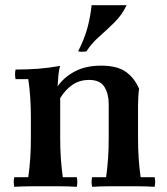

<svg xmlns="http://www.w3.org/2000/svg" viewBox="-20 -718 643 740"><path d="M35 2Q31 -17 35 -35H89Q94 -71 96.5 -107.5Q99 -144 99 -185V-265Q99 -346 89 -413H40Q36 -432 40 -450Q86 -450 126.5 -453Q167 -456 212 -464Q207 -449 205 -426.5Q203 -404 202 -385L212 -340V-185Q212 -144 214.5 -107.5Q217 -71 222 -35H276Q280 -17 276 2Q244 0 214 0Q184 0 156 0Q128 0 98 0Q68 0 35 2ZM335 2Q331 -17 335 -35H389Q394 -71 396.5 -107.5Q399 -144 399 -185V-317Q399 -356 382.5 -383Q366 -410 323 -410Q288 -410 260.5 -392Q233 -374 212 -340L202 -385Q226 -420 268 -442.5Q310 -465 370 -465Q431 -465 464.5 -441.5Q498 -418 516 -376Q514 -361 513 -343.5Q512 -326 512 -311V-185Q512 -144 514.5 -107.5Q517 -71 522 -35H576Q580 -17 576 2Q544 0 514 0Q484 0 456 0Q428 0 398 0Q368 0 335 2ZM468 -698Q450 -660 421 -631.5Q392 -603 362.5 -577Q333 -551 313 -520Q297 -517 281 -520Q306 -569 317.5 -612.5Q329 -656 333 -698Z"/></svg>

Font: Poltawski Nowy SemiBold
Style: Regular
Weight: 600
Version: Version 1.001;gftools[0.9.25]